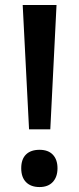

<svg xmlns="http://www.w3.org/2000/svg" viewBox="-20 -734 316 768"><path d="M181.2 -216.8H96.2L70.8 -713.9H206.1ZM64.9 -61Q64.9 -97.2 84 -116Q103 -134.8 138.2 -134.8Q172.9 -134.8 191.4 -115.2Q210 -95.7 210 -61Q210 -26.4 191.2 -6.1Q172.4 14.2 138.2 14.2Q103.5 14.2 84.2 -5.4Q64.9 -24.9 64.9 -61Z"/></svg>

Font: f0_41340          
Style: Regular
Weight: 600
Foundry: Ascender Corporation
Version: Version 1.10